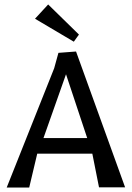

<svg xmlns="http://www.w3.org/2000/svg" viewBox="-20 -840 591 861"><path d="M10 1 223 -534 242 -603 321 -609 541 0H424L394 -151H147L111 1ZM276 -507 175 -221H371ZM334 -685 311 -653 137 -756 196 -820Z"/></svg>

Font: Galdeano
Style: Regular
Weight: 400
Designer: Dario Manuel Muhafara
Foundry: Dario Manuel Muhafara
Version: Version 1.001